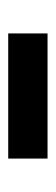

<svg xmlns="http://www.w3.org/2000/svg" viewBox="143 -545 134 460"><g transform="rotate(-90 210.0 -315.0)"><path d="M359.9 -268.1H60.1V-362.3H359.9Z"/></g></svg>

Font: Vela Sans Bd
Style: Bold
Weight: 700
Designer: Principal design: Mikhail Sharanda - project Manrope.
Design modification: Ravid Balaliev
Foundry: Mikhail Sharanda
Version: Version 1.001